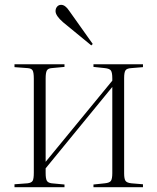

<svg xmlns="http://www.w3.org/2000/svg" viewBox="-20 -775 652 795"><path d="M40 0V-12L94 -16Q110 -18 115 -26Q120 -34 120 -60V-449Q120 -475 115 -483.5Q110 -492 94 -493L40 -497V-509H247V-498L194 -493Q179 -492 174 -483Q169 -474 169 -450V-105L445 -441V-451Q445 -474 439.5 -482.5Q434 -491 414 -493L367 -498V-509H572V-497L524 -493Q505 -492 499.5 -483.5Q494 -475 494 -452V-57Q494 -35 499.5 -26.5Q505 -18 524 -16L572 -12V0H367V-11L414 -16Q434 -18 439.5 -26.5Q445 -35 445 -58V-415L169 -78V-59Q169 -35 174 -26.5Q179 -18 194 -16L247 -11V0ZM358 -587 241 -683Q210 -710 210 -729Q210 -740 216.5 -747.5Q223 -755 233 -755Q250 -755 266 -731L364 -593Z"/></svg>

Font: Display Extralight
Style: Regular
Weight: 200
Designer: Latin by Veronika Burian and Jose Scaglione. Greek by Irene Vlachou. Cyrillic by Vera Evstafieva.
Foundry: TypeTogether
Version: Version 3.002